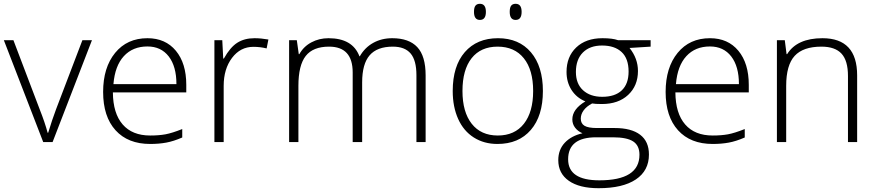

<svg xmlns="http://www.w3.org/2000/svg" viewBox="-20 -740 4567 1000"><path d="M205.1 0 0 -530.8H49.8L187 -169.9Q214.4 -100.6 228 -48.8H231Q251 -115.2 272 -170.9L409.2 -530.8H459L253.9 0Z M762.2 9.8Q646.5 9.8 581.8 -61.5Q517.1 -132.8 517.1 -261.2Q517.1 -388.2 579.6 -464.6Q642.1 -541 748 -541Q841.8 -541 896 -475.6Q950.2 -410.2 950.2 -297.9V-258.8H567.9Q568.8 -149.4 618.9 -91.8Q668.9 -34.2 762.2 -34.2Q807.6 -34.2 842 -40.5Q876.5 -46.9 929.2 -67.9V-23.9Q884.3 -4.4 846.2 2.7Q808.1 9.8 762.2 9.8ZM748 -498Q671.4 -498 625 -447.5Q578.6 -397 570.8 -301.8H898.9Q898.9 -394 858.9 -446Q818.8 -498 748 -498Z M1305.7 -541Q1339.4 -541 1377.9 -534.2L1368.7 -487.8Q1335.4 -496.1 1299.8 -496.1Q1231.9 -496.1 1188.5 -438.5Q1145 -380.9 1145 -293V0H1096.7V-530.8H1137.7L1142.6 -435.1H1146Q1178.7 -493.7 1215.8 -517.3Q1252.9 -541 1305.7 -541Z M2148.9 0V-348.1Q2148.9 -425.8 2118.7 -461.4Q2088.4 -497.1 2025.9 -497.1Q1944.3 -497.1 1905.3 -452.1Q1866.2 -407.2 1866.2 -311V0H1816.9V-362.8Q1816.9 -497.1 1693.8 -497.1Q1610.4 -497.1 1572.3 -448.5Q1534.2 -399.9 1534.2 -293V0H1485.8V-530.8H1525.9L1536.1 -458H1539.1Q1561 -497.6 1601.6 -519.3Q1642.1 -541 1690.9 -541Q1816.4 -541 1852.1 -446.8H1854Q1879.9 -492.2 1923.6 -516.6Q1967.3 -541 2022.9 -541Q2109.9 -541 2153.3 -494.6Q2196.8 -448.2 2196.8 -347.2V0Z M2807.6 -266.1Q2807.6 -136.2 2744.6 -63.2Q2681.6 9.8 2570.8 9.8Q2501 9.8 2447.8 -23.9Q2394.5 -57.6 2366.2 -120.6Q2337.9 -183.6 2337.9 -266.1Q2337.9 -396 2400.9 -468.5Q2463.9 -541 2573.7 -541Q2683.1 -541 2745.4 -467.5Q2807.6 -394 2807.6 -266.1ZM2388.7 -266.1Q2388.7 -156.7 2436.8 -95.5Q2484.9 -34.2 2572.8 -34.2Q2660.6 -34.2 2708.7 -95.5Q2756.8 -156.7 2756.8 -266.1Q2756.8 -376 2708.3 -436.5Q2659.7 -497.1 2571.8 -497.1Q2483.9 -497.1 2436.3 -436.8Q2388.7 -376.5 2388.7 -266.1ZM2448.7 -678.2Q2448.7 -700.7 2456.3 -710.4Q2463.9 -720.2 2479.5 -720.2Q2510.7 -720.2 2510.7 -678.2Q2510.7 -636.2 2479.5 -636.2Q2448.7 -636.2 2448.7 -678.2ZM2634.8 -678.2Q2634.8 -700.7 2642.3 -710.4Q2649.9 -720.2 2665.5 -720.2Q2696.8 -720.2 2696.8 -678.2Q2696.8 -636.2 2665.5 -636.2Q2634.8 -636.2 2634.8 -678.2Z M3368.7 -530.8V-497.1L3258.8 -490.2Q3302.7 -435.5 3302.7 -370.1Q3302.7 -293.5 3251.7 -245.8Q3200.7 -198.2 3114.7 -198.2Q3078.6 -198.2 3064 -201.2Q3035.2 -186 3020 -165.5Q3004.9 -145 3004.9 -122.1Q3004.9 -96.7 3024.2 -85Q3043.5 -73.2 3088.9 -73.2H3181.6Q3268.1 -73.2 3314 -38.3Q3359.9 -3.4 3359.9 64.9Q3359.9 148.9 3291.7 194.6Q3223.6 240.2 3097.7 240.2Q2997.6 240.2 2942.6 201.7Q2887.7 163.1 2887.7 94.2Q2887.7 39.6 2921.6 3.4Q2955.6 -32.7 3013.7 -45.9Q2989.7 -56.2 2975.3 -75Q2960.9 -93.8 2960.9 -118.2Q2960.9 -171.4 3028.8 -211.9Q2982.4 -231 2956.5 -271.7Q2930.7 -312.5 2930.7 -365.2Q2930.7 -444.8 2981.2 -492.9Q3031.7 -541 3117.7 -541Q3169.9 -541 3198.7 -530.8ZM2939 89.8Q2939 199.2 3101.6 199.2Q3310.5 199.2 3310.5 65.9Q3310.5 18.1 3277.8 -3.4Q3245.1 -24.9 3171.9 -24.9H3085Q2939 -24.9 2939 89.8ZM2979.5 -365.2Q2979.5 -303.7 3016.8 -269.8Q3054.2 -235.8 3116.7 -235.8Q3183.1 -235.8 3218.5 -269.5Q3253.9 -303.2 3253.9 -367.2Q3253.9 -435.1 3217.5 -469Q3181.2 -502.9 3115.7 -502.9Q3052.2 -502.9 3015.9 -466.6Q2979.5 -430.2 2979.5 -365.2Z M3691.9 9.8Q3576.2 9.8 3511.5 -61.5Q3446.8 -132.8 3446.8 -261.2Q3446.8 -388.2 3509.3 -464.6Q3571.8 -541 3677.7 -541Q3771.5 -541 3825.7 -475.6Q3879.9 -410.2 3879.9 -297.9V-258.8H3497.6Q3498.5 -149.4 3548.6 -91.8Q3598.6 -34.2 3691.9 -34.2Q3737.3 -34.2 3771.7 -40.5Q3806.2 -46.9 3858.9 -67.9V-23.9Q3814 -4.4 3775.9 2.7Q3737.8 9.8 3691.9 9.8ZM3677.7 -498Q3601.1 -498 3554.7 -447.5Q3508.3 -397 3500.5 -301.8H3828.6Q3828.6 -394 3788.6 -446Q3748.5 -498 3677.7 -498Z M4396.5 0V-344.2Q4396.5 -424.3 4362.8 -460.7Q4329.1 -497.1 4258.3 -497.1Q4163.1 -497.1 4118.9 -449Q4074.7 -400.9 4074.7 -293V0H4026.4V-530.8H4067.4L4076.7 -458H4079.6Q4131.3 -541 4263.7 -541Q4444.3 -541 4444.3 -347.2V0Z"/></svg>

Font: Zoram GWeb Light
Style: Regular
Weight: 300
Foundry: Ascender Corporation
Version: Version 1.000